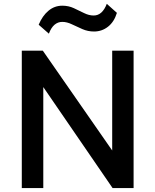

<svg xmlns="http://www.w3.org/2000/svg" viewBox="-20 -958 792 978"><path d="M91 0V-700H198L551.5 -191.5V-700H660.5V0H553.5L200.5 -514.5V0ZM229 -786.5 177 -832Q196 -877.5 226.8 -903.2Q257.5 -929 297.5 -929Q329 -929 356 -916.5Q383 -904 408 -891.5Q433 -879 457 -879Q479.5 -879 496.2 -894.2Q513 -909.5 524 -938.5L575.5 -892.5Q561.5 -846.5 530.2 -822Q499 -797.5 459 -797.5Q427.5 -797.5 399.5 -809.8Q371.5 -822 346.2 -834.2Q321 -846.5 297 -846.5Q275 -846.5 257.8 -832Q240.5 -817.5 229 -786.5Z"/></svg>

Font: Geologica Roman
Style: Regular
Weight: 400
Designer: Sindre Bremnes, Frode Helland
Foundry: Monokrom Skriftforlag AS
Version: Version 1.010;gftools[0.9.28]